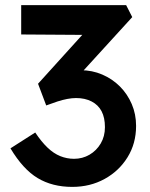

<svg xmlns="http://www.w3.org/2000/svg" viewBox="-20 -722 589 752"><path d="M263 10Q185 10 127.5 -24.5Q70 -59 21 -141L118 -203Q142 -167 166 -144Q190 -121 216 -110.5Q242 -100 270 -100Q303 -100 330.5 -116Q358 -132 374.5 -160Q391 -188 391 -224Q391 -261 378 -286Q365 -311 339 -324.5Q313 -338 278 -338Q262 -338 243.5 -334.5Q225 -331 205 -324.5Q185 -318 161 -309L129 -394L329 -615L358 -585L63 -587V-702H474L498 -655L268 -403L238 -436Q246 -440 264.5 -443.5Q283 -447 296 -447Q341 -447 380.5 -430Q420 -413 449.5 -383.5Q479 -354 496 -314.5Q513 -275 513 -229Q513 -160 479.5 -106Q446 -52 389.5 -21Q333 10 263 10Z"/></svg>

Font: Readex Pro Medium
Style: Regular
Weight: 500
Designer: Bonnie Shaver-Troup, Thomas Jockin
Foundry: Lexend
Version: Version 1.204